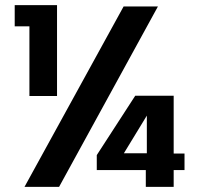

<svg xmlns="http://www.w3.org/2000/svg" viewBox="-20 -724 770 744"><path d="M94 -622C94 -622 94 -352 94 -352C94 -352 201 -352 201 -352C201 -352 201 -704 201 -704C201 -704 37 -704 37 -704C37 -704 37 -622 37 -622C37 -622 94 -622 94 -622ZM459 -699C459 -699 75 0 75 0C75 0 209 0 209 0C209 0 592 -699 592 -699C592 -699 459 -699 459 -699ZM695 -129C695 -129 653 -129 653 -129C653 -129 653 -353 653 -353C653 -353 504 -353 504 -353C504 -353 355 -123 355 -123C355 -123 355 -65 355 -65C355 -65 545 -65 545 -65C545 -65 545 0 545 0C545 0 653 0 653 0C653 0 653 -65 653 -65C653 -65 695 -65 695 -65C695 -65 695 -129 695 -129ZM549 -130C549 -130 460 -130 460 -130C460 -130 549 -276 549 -276C549 -276 549 -130 549 -130Z"/></svg>

Font: Girnar Poppins
Style: SemiBold
Weight: 500
Designer: Ninad Kale (Devanagari), Jonny Pinhorn (Latin)
Foundry: Indian Type Foundry
Version: ""